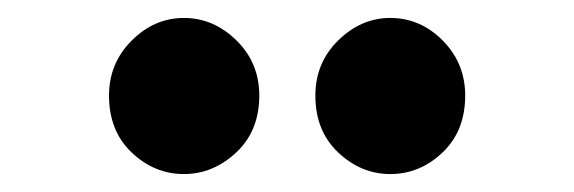

<svg xmlns="http://www.w3.org/2000/svg" viewBox="-20 -826 640 214"><path d="M185 -632Q152 -632 126.8 -656Q101.5 -680 101.5 -719.5Q101.5 -755.5 126.8 -780.8Q152 -806 185 -806Q218 -806 243.5 -781Q269 -756 269 -719.5Q269 -680 243.2 -656Q217.5 -632 185 -632ZM415 -632Q382.5 -632 357 -656Q331.5 -680 331.5 -719.5Q331.5 -756 357 -781Q382.5 -806 415 -806Q448.5 -806 473.5 -780.8Q498.5 -755.5 498.5 -719.5Q498.5 -680 473.2 -656Q448 -632 415 -632Z"/></svg>

Font: Spline Sans Mono
Style: Regular
Weight: 400
Monospace: yes
Designer: Eben Sorkin, Mirko Velimirovic
Foundry: Sorkin Type
Version: Version 1.004